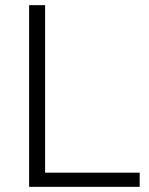

<svg xmlns="http://www.w3.org/2000/svg" viewBox="-20 -725 578 745"><path d="M93 0H522V-55H155V-705H93Z"/></svg>

Font: Poppy and Pepper Light
Style: Regular
Weight: 300
Designer: Thy Ha
Foundry: Thy Ha
Version: Version 0.001;Glyphs 3.2 (3227)